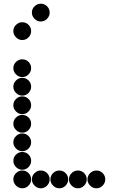

<svg xmlns="http://www.w3.org/2000/svg" viewBox="-20 -1018 640 1036"><path d="M52 -650Q52 -631 66.5 -616.5Q81 -602 100 -602Q120 -602 134 -616.5Q148 -631 148 -650Q148 -670 134 -684Q120 -698 100 -698Q81 -698 66.5 -684Q52 -670 52 -650ZM52 -550Q52 -531 66.5 -516.5Q81 -502 100 -502Q120 -502 134 -516.5Q148 -531 148 -550Q148 -570 134 -584Q120 -598 100 -598Q81 -598 66.5 -584Q52 -570 52 -550ZM52 -450Q52 -431 66.5 -416.5Q81 -402 100 -402Q120 -402 134 -416.5Q148 -431 148 -450Q148 -470 134 -484Q120 -498 100 -498Q81 -498 66.5 -484Q52 -470 52 -450ZM52 -350Q52 -331 66.5 -316.5Q81 -302 100 -302Q120 -302 134 -316.5Q148 -331 148 -350Q148 -370 134 -384Q120 -398 100 -398Q81 -398 66.5 -384Q52 -370 52 -350ZM52 -250Q52 -231 66.5 -216.5Q81 -202 100 -202Q120 -202 134 -216.5Q148 -231 148 -250Q148 -270 134 -284Q120 -298 100 -298Q81 -298 66.5 -284Q52 -270 52 -250ZM52 -150Q52 -131 66.5 -116.5Q81 -102 100 -102Q120 -102 134 -116.5Q148 -131 148 -150Q148 -170 134 -184Q120 -198 100 -198Q81 -198 66.5 -184Q52 -170 52 -150ZM52 -50Q52 -31 66.5 -16.5Q81 -2 100 -2Q120 -2 134 -16.5Q148 -31 148 -50Q148 -70 134 -84Q120 -98 100 -98Q81 -98 66.5 -84Q52 -70 52 -50ZM152 -50Q152 -31 166.5 -16.5Q181 -2 200 -2Q220 -2 234 -16.5Q248 -31 248 -50Q248 -70 234 -84Q220 -98 200 -98Q181 -98 166.5 -84Q152 -70 152 -50ZM252 -50Q252 -31 266.5 -16.5Q281 -2 300 -2Q320 -2 334 -16.5Q348 -31 348 -50Q348 -70 334 -84Q320 -98 300 -98Q281 -98 266.5 -84Q252 -70 252 -50ZM352 -50Q352 -31 366.5 -16.5Q381 -2 400 -2Q420 -2 434 -16.5Q448 -31 448 -50Q448 -70 434 -84Q420 -98 400 -98Q381 -98 366.5 -84Q352 -70 352 -50ZM452 -50Q452 -31 466.5 -16.5Q481 -2 500 -2Q520 -2 534 -16.5Q548 -31 548 -50Q548 -70 534 -84Q520 -98 500 -98Q481 -98 466.5 -84Q452 -70 452 -50ZM152 -950Q152 -931 166.5 -916.5Q181 -902 200 -902Q220 -902 234 -916.5Q248 -931 248 -950Q248 -970 234 -984Q220 -998 200 -998Q181 -998 166.5 -984Q152 -970 152 -950ZM52 -850Q52 -831 66.5 -816.5Q81 -802 100 -802Q120 -802 134 -816.5Q148 -831 148 -850Q148 -870 134 -884Q120 -898 100 -898Q81 -898 66.5 -884Q52 -870 52 -850Z"/></svg>

Font: Matrix Sans Print
Style: Regular
Weight: 400
Designer: Brad Neil
Version: Version 1.100